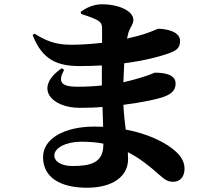

<svg xmlns="http://www.w3.org/2000/svg" viewBox="-20 -825 1040 901"><path d="M343 -418C269 -418 249 -439 281 -497L270 -505C136 -413 221 -319 354 -319C390 -319 426 -320 461 -323L464 -230L423 -231C283 -231 182 -175 182 -88C182 9 265 56 388 56C510 56 581 2 581 -78L580 -111C633 -84 679 -48 726 -6C753 17 765 28 793 28C823 28 846 7 846 -34C846 -75 819 -106 780 -134C748 -157 678 -197 570 -217C566 -252 561 -289 559 -333C653 -345 730 -362 757 -374C783 -385 804 -400 804 -433C804 -473 758 -484 708 -484C703 -484 689 -475 642 -461C615 -453 587 -445 559 -439L563 -528C663 -541 734 -561 770 -574C806 -587 825 -598 825 -633C825 -680 753 -690 723 -690C718 -690 705 -681 656 -665C638 -659 610 -652 576 -644L583 -673C591 -697 606 -712 606 -731C606 -775 534 -805 460 -805C418 -805 385 -788 359 -770L360 -760C392 -750 413 -742 434 -732C451 -723 459 -713 459 -693V-624C413 -619 363 -615 313 -615C237 -615 194 -635 142 -667L133 -661C179 -541 253 -515 354 -515C391 -515 425 -516 458 -518V-474V-424C422 -420 384 -418 343 -418ZM465 -151V-146C465 -60 404 -46 319 -46C273 -46 235 -64 235 -96C235 -130 288 -160 362 -160C400 -160 434 -157 465 -151Z"/></svg>

Font: Noto Serif CJK SC Black
Style: Regular
Weight: 900
Designer: Ryoko NISHIZUKA 西塚涼子 (kana & ideographs); Frank Grießhammer (Latin, Greek & Cyrillic); Wenlong ZHANG 张文龙 (bopomofo); San
Foundry: Adobe
Version: Version 2.001;hotconv 1.1.0;makeotfexe 2.6.0